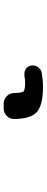

<svg xmlns="http://www.w3.org/2000/svg" viewBox="374 -388 253 1040"><g transform="rotate(-90 500.0 132.5)"><path d="M524.4 132.8Q532.2 142.6 573.2 142.6Q590.8 142.6 610.4 138.7Q615.2 138.7 620.1 138.7Q633.8 138.7 645.5 145.5Q662.1 155.3 665 173.8Q666 178.7 666 183.6Q666 199.2 657.2 211.9Q645.5 229.5 625 232.4Q586.9 239.3 549.8 239.3Q449.2 239.3 412.6 205.1Q376 170.9 376 82Q376 59.6 392.6 43Q409.2 26.4 433.6 26.4H459Q482.4 26.4 499.5 43Q516.6 59.6 516.6 84Q517.6 123 524.4 132.8Z"/></g></svg>

Font: Gen Jyuu Gothic Monospace Bold
Style: Bold
Weight: 700
Designer: [Source Han Sans]
Ryoko NISHIZUKA  (kana & ideographs); Paul D. Hunt (Latin, Greek & Cyrillic); Wenlong ZHANG  (bopomofo
Version: Version 1.002.20150607